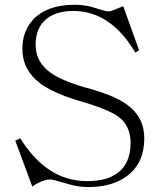

<svg xmlns="http://www.w3.org/2000/svg" viewBox="-20 -756 665 792"><path d="M63.5 -185.5 43 -175.8 113.3 13.7Q129.9 1 149.4 -6.8Q169.9 -15.6 186.5 -15.6Q191.4 -15.6 202.1 -13.7Q209 -11.7 225.6 -6.8Q258.8 2.9 278.3 7.8Q313.5 15.6 343.8 15.6Q446.3 15.6 506.8 -32.2Q575.2 -85 575.2 -185.5Q575.2 -273.4 502.9 -325.2Q449.2 -364.3 330.1 -395.5Q233.4 -423.8 188.5 -456.1Q127 -500 127 -571.3Q127 -643.6 173.8 -679.7Q214.8 -710.9 282.2 -710.9Q364.3 -710.9 431.6 -662.1Q490.2 -620.1 538.1 -539.1L553.7 -548.8L488.3 -730.5L439.5 -710.9Q430.7 -708 418 -710Q410.2 -711.9 389.6 -717.8Q362.3 -726.6 345.7 -730.5Q316.4 -736.3 287.1 -736.3Q175.8 -736.3 118.2 -676.8Q72.3 -627.9 72.3 -554.7Q72.3 -467.8 145.5 -412.1Q198.2 -373 303.7 -340.8Q426.8 -305.7 468.8 -274.4Q518.6 -237.3 518.6 -166Q518.6 -84 466.8 -43.9Q421.9 -8.8 339.8 -8.8Q244.1 -8.8 168 -66.4Q112.3 -108.4 63.5 -185.5Z"/></svg>

Font: Batang
Style: Regular
Weight: 400
Version: Version 2.21